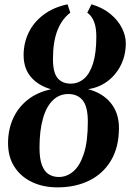

<svg xmlns="http://www.w3.org/2000/svg" viewBox="-20 -838 590 870"><path d="M240.5 11Q176 11 125.2 -13Q74.5 -37 45.5 -81.8Q16.5 -126.5 16.5 -189.5Q16.5 -249.5 38.8 -299.8Q61 -350 104.5 -385Q148 -420 211.5 -433.5Q153.5 -450 120.2 -489Q87 -528 87 -588.5Q87 -642 109.2 -689Q131.5 -736 176 -770.2Q220.5 -804.5 286 -818.5L298.5 -780.5Q260.5 -752 240.2 -700.2Q220 -648.5 220 -570.5Q220 -508.5 241.2 -483.8Q262.5 -459 300.5 -459Q334 -459 360.2 -481Q386.5 -503 401.5 -550.2Q416.5 -597.5 416.5 -673Q416.5 -713 406.2 -739.5Q396 -766 375.5 -780.5L394.5 -818.5Q445.5 -803.5 480.2 -774.8Q515 -746 532.5 -711Q550 -676 550 -642.5Q550 -588 527.8 -543.2Q505.5 -498.5 467 -469.8Q428.5 -441 379 -434Q444.5 -417 481.8 -371.5Q519 -326 519 -258.5Q519 -171.5 483.2 -111.2Q447.5 -51 384.8 -20Q322 11 240.5 11ZM246.5 -36Q282.5 -36 312.2 -61.2Q342 -86.5 360 -141.8Q378 -197 378 -286.5Q378 -354 355 -383Q332 -412 289.5 -412Q249 -412 219.8 -384Q190.5 -356 174.8 -301.5Q159 -247 159 -168.5Q159 -117.5 170.5 -88.5Q182 -59.5 201.8 -47.8Q221.5 -36 246.5 -36Z"/></svg>

Font: Merriweather 72pt
Style: Bold Italic
Weight: 700
Italic angle: -7.8°
Version: Version 2.101